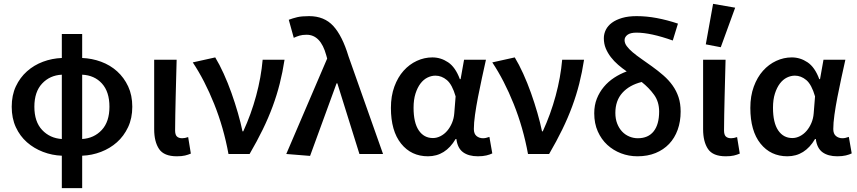

<svg xmlns="http://www.w3.org/2000/svg" viewBox="-20 -802 4465 1000"><path d="M159 -246Q159 -168 199.5 -125Q240 -82 302 -78V-413Q240 -410 199.5 -367Q159 -324 159 -246ZM550 -246Q550 -324 511 -367Q472 -410 408 -413V-78Q470 -82 510 -125Q550 -168 550 -246ZM302 178V9Q251 7 204 -11Q157 -29 120.5 -61Q84 -93 62.5 -139.5Q41 -186 41 -246Q41 -306 62.5 -352Q84 -398 120.5 -430.5Q157 -463 204 -480.5Q251 -498 302 -500V-625H408V-500Q459 -498 506.5 -480.5Q554 -463 590 -430.5Q626 -398 647.5 -352Q669 -306 669 -246Q669 -186 647 -139.5Q625 -93 589 -61Q553 -29 506 -11Q459 7 408 9V178Z M901 12Q834 12 808.5 -26Q783 -64 783 -129V-491H900Q899 -445 897.5 -395.5Q896 -346 895 -298Q894 -250 893 -205Q892 -160 892 -123Q892 -100 901.5 -91Q911 -82 929 -82Q943 -82 960 -88L974 -2Q960 4 943.5 8Q927 12 901 12Z M1170 0Q1145 -137 1095.5 -260.5Q1046 -384 984 -477L1101 -503Q1123 -467 1145 -418.5Q1167 -370 1185.5 -318Q1204 -266 1219 -214Q1234 -162 1243 -118H1247Q1288 -207 1314 -303Q1340 -399 1348 -491H1462Q1452 -426 1437 -366.5Q1422 -307 1400 -247.5Q1378 -188 1348.5 -127.5Q1319 -67 1280 0Z M1595 10 1471 0 1684 -497 1679 -515Q1650 -621 1577 -621Q1555 -621 1540 -616.5Q1525 -612 1510 -605L1484 -699Q1505 -707 1528 -712.5Q1551 -718 1590 -718Q1669 -718 1716 -666.5Q1763 -615 1795 -509L1975 0H1852L1737 -368H1733Z M2209 12Q2122 12 2069 -54Q2016 -120 2016 -240Q2016 -302 2034 -351Q2052 -400 2082 -433.5Q2112 -467 2151 -485Q2190 -503 2232 -503Q2276 -503 2314 -477.5Q2352 -452 2375 -390H2379L2397 -491H2511Q2501 -446 2490 -395.5Q2479 -345 2469.5 -296Q2460 -247 2454 -204Q2448 -161 2448 -130Q2448 -105 2462 -93.5Q2476 -82 2496 -82Q2510 -82 2529 -89L2544 -3Q2532 3 2513.5 7.5Q2495 12 2469 12Q2421 12 2392 -9Q2363 -30 2357 -78H2353Q2300 12 2209 12ZM2235 -83Q2255 -83 2274.5 -93Q2294 -103 2309 -120.5Q2324 -138 2334 -161.5Q2344 -185 2346 -212L2353 -300Q2335 -362 2307.5 -385Q2280 -408 2248 -408Q2227 -408 2206.5 -398Q2186 -388 2170 -367Q2154 -346 2144 -314.5Q2134 -283 2134 -241Q2134 -163 2161 -123Q2188 -83 2235 -83Z M2730 0Q2705 -137 2655.5 -260.5Q2606 -384 2544 -477L2661 -503Q2683 -467 2705 -418.5Q2727 -370 2745.5 -318Q2764 -266 2779 -214Q2794 -162 2803 -118H2807Q2848 -207 2874 -303Q2900 -399 2908 -491H3022Q3012 -426 2997 -366.5Q2982 -307 2960 -247.5Q2938 -188 2908.5 -127.5Q2879 -67 2840 0Z M3300 12Q3255 12 3214.5 -3.5Q3174 -19 3143 -47.5Q3112 -76 3093.5 -117.5Q3075 -159 3075 -212Q3075 -254 3088.5 -288Q3102 -322 3125 -349.5Q3148 -377 3178.5 -397Q3209 -417 3244 -430Q3221 -446 3199.5 -464.5Q3178 -483 3161.5 -504.5Q3145 -526 3135 -550Q3125 -574 3125 -603Q3125 -626 3135.5 -647Q3146 -668 3167 -683.5Q3188 -699 3220 -708.5Q3252 -718 3296 -718Q3347 -718 3400.5 -708Q3454 -698 3511 -679L3484 -591Q3369 -632 3295 -632Q3263 -632 3248 -620.5Q3233 -609 3233 -593Q3233 -577 3244.5 -561.5Q3256 -546 3275.5 -529.5Q3295 -513 3321 -495Q3347 -477 3376 -456Q3408 -433 3435.5 -409Q3463 -385 3483 -357Q3503 -329 3514 -296Q3525 -263 3525 -221Q3525 -169 3509.5 -126Q3494 -83 3465 -52.5Q3436 -22 3394.5 -5Q3353 12 3300 12ZM3302 -82Q3356 -82 3384.5 -118Q3413 -154 3413 -221Q3413 -272 3386.5 -308.5Q3360 -345 3322 -375Q3258 -359 3221.5 -318.5Q3185 -278 3185 -214Q3185 -183 3194.5 -158.5Q3204 -134 3220 -117Q3236 -100 3257.5 -91Q3279 -82 3302 -82Z M3760 12Q3693 12 3667.5 -26Q3642 -64 3642 -129V-491H3759Q3758 -445 3756.5 -395.5Q3755 -346 3754 -298Q3753 -250 3752 -205Q3751 -160 3751 -123Q3751 -100 3760.5 -91Q3770 -82 3788 -82Q3802 -82 3819 -88L3833 -2Q3819 4 3802.5 8Q3786 12 3760 12ZM3656 -571 3694 -782 3809 -762 3734 -556Z M4081 12Q3994 12 3941 -54Q3888 -120 3888 -240Q3888 -302 3906 -351Q3924 -400 3954 -433.5Q3984 -467 4023 -485Q4062 -503 4104 -503Q4148 -503 4186 -477.5Q4224 -452 4247 -390H4251L4269 -491H4383Q4373 -446 4362 -395.5Q4351 -345 4341.5 -296Q4332 -247 4326 -204Q4320 -161 4320 -130Q4320 -105 4334 -93.5Q4348 -82 4368 -82Q4382 -82 4401 -89L4416 -3Q4404 3 4385.5 7.5Q4367 12 4341 12Q4293 12 4264 -9Q4235 -30 4229 -78H4225Q4172 12 4081 12ZM4107 -83Q4127 -83 4146.5 -93Q4166 -103 4181 -120.5Q4196 -138 4206 -161.5Q4216 -185 4218 -212L4225 -300Q4207 -362 4179.5 -385Q4152 -408 4120 -408Q4099 -408 4078.5 -398Q4058 -388 4042 -367Q4026 -346 4016 -314.5Q4006 -283 4006 -241Q4006 -163 4033 -123Q4060 -83 4107 -83Z"/></svg>

Font: TT Toshiba Sans Medium
Style: Regular
Weight: 500
Designer: Paul D. Hunt
Foundry: Toshiba Corporation
Version: Version 2.020;PS 2.000;hotconv 1.0.86;makeotf.lib2.5.63406